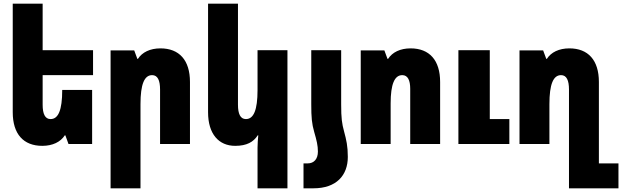

<svg xmlns="http://www.w3.org/2000/svg" viewBox="-20 -780 3370 1040"><path d="M479 -293H317V-292C317 -184 296 -135 254 -135C224 -135 211 -163 211 -213V-373H484V-508H211V-760H49V-172C49 -54 107 10 209 10C265 10 308 -11 331 -47H334L351 0H479Z M579 240H741V-216C741 -324 762 -373 804 -373C834 -373 847 -345 847 -295V0H1009V-336C1009 -454 951 -518 849 -518C793 -518 750 -497 727 -461H724L707 -507H579Z M1537 240V-508H1375V-292C1375 -184 1354 -135 1312 -135C1282 -135 1269 -163 1269 -213V-760H1107V-172C1107 -54 1165 10 1254 10C1317 10 1353 -11 1376 -47H1379C1377 -25 1375 -2 1375 20V240Z M1666 -215C1666 -144 1669 -110 1682 -65C1695 -20 1702 8 1702 41C1702 81 1681 105 1647 105H1624V240H1678C1802 240 1864 170 1864 70C1864 11 1856 -22 1844 -67C1832 -111 1828 -139 1828 -215V-508H1666Z M1934 0H2096V-220C2096 -324 2117 -373 2159 -373C2189 -373 2202 -345 2202 -299V0H2364V-336C2364 -454 2306 -518 2204 -518C2148 -518 2105 -497 2082 -461H2079L2062 -507H1934ZM2463 0H2739V-135H2633V-508H2463Z M3062 240H3330V105H3224V-336C3224 -454 3166 -518 3064 -518C3008 -518 2965 -497 2942 -461H2939L2922 -507H2794V0H2956V-216C2956 -324 2977 -373 3019 -373C3049 -373 3062 -345 3062 -295Z"/></svg>

Font: Noto Sans Armenian ExtraCondensed Black
Style: Regular
Weight: 900
Width: 2
Designer: Monotype Design Team
Foundry: Monotype Imaging Inc.
Version: Version 2.008